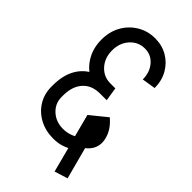

<svg xmlns="http://www.w3.org/2000/svg" viewBox="-227 -703 836 836"><g transform="rotate(45 191.0 -285.0)"><path d="M190 -22Q143 -22 105.5 -42Q68 -62 46.5 -97Q25 -132 25 -176H88Q88 -136 117.5 -109Q147 -82 190 -82ZM196 -305Q150 -305 113 -327.5Q76 -350 55 -388.5Q34 -427 34 -475H100Q100 -429 127.5 -398.5Q155 -368 196 -368ZM25 -175V-185H88V-175ZM196 -305V-368H227L237 -305ZM284 -480Q284 -524 259 -553Q234 -582 196 -582V-645Q239 -645 273 -625Q307 -605 327 -570Q347 -535 347 -490ZM25 -185Q25 -242 45.5 -282Q66 -322 104.5 -343.5Q143 -365 196 -365V-305Q145 -305 116.5 -273Q88 -241 88 -185ZM34 -475Q34 -524 55 -562Q76 -600 113 -622.5Q150 -645 196 -645V-582Q155 -582 127.5 -551.5Q100 -521 100 -475ZM296 75 226 -193 286 -211 357 56ZM190 -22V-82Q213 -82 232.5 -89Q252 -96 279 -112L289 -52Q262 -36 240 -29Q218 -22 190 -22ZM350 -186Q362 -143 337.5 -110.5Q313 -78 259 -64L247 -109Q274 -116 286 -132.5Q298 -149 292 -171ZM299 -262Q340 -227 350 -186L292 -171Q287 -191 249 -217ZM299 -262 308 -113 250 -97 223 -200Z"/></g></svg>

Font: Akshar Light
Style: Regular
Weight: 300
Designer: Tall Chai
Foundry: Tall Chai
Version: Version 1.100